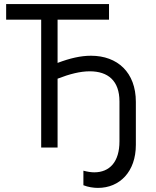

<svg xmlns="http://www.w3.org/2000/svg" viewBox="-20 -720 763 937"><path d="M181 0H261V-336C320 -359 372 -372 418 -372C507 -372 563 -326 563 -225V-30C563 70 515 121 440 121C424 121 406 118 387 113V184C410 193 436 197 458 197C564 197 643 118 643 -13V-223C643 -367 553 -448 424 -448C374 -448 322 -436 261 -413V-624H512V-700H10V-624H181Z"/></svg>

Font: Fixel Display Regular
Style: Regular
Weight: 400
Designer: AlfaBravo + MacPaw
Foundry: Kyrylo Tkachov, Marchela Mozhyna, Serhii Makarenko, Maria Weinstein, Zakhar Kryvoshyya
Version: Version 1.211